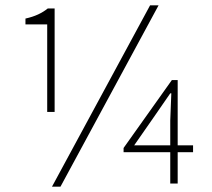

<svg xmlns="http://www.w3.org/2000/svg" viewBox="-20 -692 798 724"><path d="M158 -270V-600H76V-622Q103 -628 123.5 -637.5Q144 -647 160 -660H186V-270ZM176 12 546 -672H578L208 12ZM622 0V-238L626 -340H622L564 -256L486 -144H708V-118H446V-134L628 -390H650V0Z"/></svg>

Font: SourceSans3VF
Style: Regular
Weight: 200
Designer: Paul D. Hunt
Foundry: Adobe
Version: Version 3.052;hotconv 1.1.0;makeotfexe 2.6.0